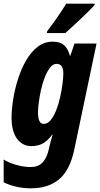

<svg xmlns="http://www.w3.org/2000/svg" viewBox="-47 -786 546 1046"><path d="M122 240Q78 240 39 230.5Q0 221 -27 207V83Q-3 99 39 111.5Q81 124 119 124Q161 124 184 100Q207 76 217 35L222 13Q225 0 229.5 -17Q234 -34 240 -53H238Q212 -18 185.5 -4Q159 10 125 10Q75 10 45.5 -30.5Q16 -71 16 -145Q16 -189 24.5 -243.5Q33 -298 50.5 -353.5Q68 -409 94.5 -455.5Q121 -502 157.5 -530.5Q194 -559 240 -559Q280 -559 301.5 -540.5Q323 -522 334 -482H336L359 -549H479L357 32Q333 143 274 191.5Q215 240 122 240ZM191 -111Q212 -111 229 -131.5Q246 -152 259 -185Q272 -218 280.5 -256Q289 -294 293.5 -328.5Q298 -363 298 -387Q298 -438 261 -438Q241 -438 225 -417Q209 -396 196.5 -363.5Q184 -331 176 -294.5Q168 -258 164 -225.5Q160 -193 160 -174Q160 -111 191 -111ZM210 -616Q239 -654 265 -691.5Q291 -729 314 -766H469L468 -758Q457 -746 435.5 -724.5Q414 -703 389 -679.5Q364 -656 342 -636Q320 -616 309 -606H208Z"/></svg>

Font: Noto Sans ExtraCondensed ExtraBold
Style: Italic
Weight: 800
Width: 2
Italic angle: -12°
Designer: Monotype Design Team
Foundry: Monotype Imaging Inc.
Version: Version 2.013; ttfautohint (v1.8.4.7-5d5b)